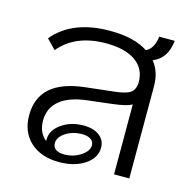

<svg xmlns="http://www.w3.org/2000/svg" viewBox="-93 -688 790 791"><g transform="rotate(15 302.5 -293.0)"><path d="M490 -495Q523 -455 523 -393V0H458V-298Q445 -291 426 -286.5Q407 -282 374 -278L272 -266Q196 -257 157 -224.5Q118 -192 118 -139Q118 -88 152 -60V-66Q152 -106 191.5 -134Q231 -162 286 -162Q328 -162 353 -143Q378 -124 378 -92Q378 -48 334.5 -19Q291 10 225 10Q148 10 102.5 -32Q57 -74 57 -145Q57 -220 105 -262.5Q153 -305 251 -316L358 -328Q414 -333 435 -345.5Q456 -358 458 -389V-393Q458 -450 413.5 -481.5Q369 -513 288 -513Q157 -513 89 -431L50 -471Q130 -567 290 -567Q393 -567 452 -528Q485 -544 491 -596H557Q550 -520 490 -495ZM189 -61Q189 -44 202 -35Q215 -26 238 -26Q277 -26 308 -46.5Q339 -67 339 -92Q339 -108 325.5 -117Q312 -126 289 -126Q249 -126 219 -106.5Q189 -87 189 -61Z"/></g></svg>

Font: KoHo
Style: Regular
Weight: 400
Version: Version 1.000; ttfautohint (v1.6)